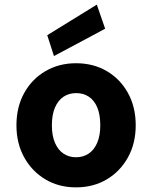

<svg xmlns="http://www.w3.org/2000/svg" viewBox="-20 -797 657 829"><path d="M308 12Q234 12 176 -22.5Q118 -57 84.5 -117.5Q51 -178 51 -256Q51 -335 84.5 -395.5Q118 -456 176.5 -490Q235 -524 308 -524Q383 -524 441 -490Q499 -456 532.5 -395.5Q566 -335 566 -256Q566 -178 532.5 -117.5Q499 -57 441 -22.5Q383 12 308 12ZM308 -118Q339 -118 362.5 -133.5Q386 -149 399.5 -180Q413 -211 413 -256Q413 -302 400 -333Q387 -364 363.5 -379.5Q340 -395 309 -395Q278 -395 254.5 -379.5Q231 -364 217.5 -333Q204 -302 204 -256Q204 -211 217.5 -180Q231 -149 254.5 -133.5Q278 -118 308 -118ZM213 -555 184 -645 398 -777 434 -673Z"/></svg>

Font: DM Sans 12pt Black
Style: Regular
Weight: 900
Version: Version 4.004;gftools[0.9.30]